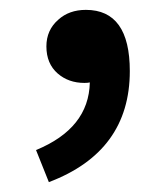

<svg xmlns="http://www.w3.org/2000/svg" viewBox="-20 -169 338 389"><path d="M53 135Q160 91 162 -2Q158 -1 151 -1Q119 -1 97 -20Q74 -40 74 -75Q74 -108 98 -129Q120 -149 154 -149Q243 -149 243 -25Q243 138 79 200Z"/></svg>

Font: Noto Sans S Chinese Medium
Style: Regular
Weight: 500
Designer: Ryoko NISHIZUKA  (kana & ideographs); Paul D. Hunt (Latin, Greek & Cyrillic); Wenlong ZHANG  (bopomofo); Sandoll Communi
Foundry: Adobe Systems Incorporated
Version: Version 1.000;PS 1;hotconv 1.0.78;makeotf.lib2.5.61930